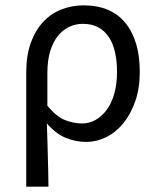

<svg xmlns="http://www.w3.org/2000/svg" viewBox="-20 -518 589 717"><path d="M78 179V-248Q78 -311 95 -358Q112 -405 141 -436Q170 -467 209 -482.5Q248 -498 292 -498Q395 -498 448.5 -432Q502 -366 502 -250Q502 -188 485 -139.5Q468 -91 440 -57Q412 -23 376 -5.5Q340 12 302 12Q263 12 226 -3Q189 -18 155 -57Q156 -24 157 4.5Q158 33 158.5 61Q159 89 160 118Q161 147 161 179ZM287 -57Q314 -57 337.5 -70.5Q361 -84 379 -108.5Q397 -133 407 -169Q417 -205 417 -250Q417 -290 409.5 -323Q402 -356 386.5 -379.5Q371 -403 347 -416Q323 -429 289 -429Q262 -429 238 -417.5Q214 -406 196 -383.5Q178 -361 167.5 -327Q157 -293 157 -247V-123Q191 -82 223 -69.5Q255 -57 287 -57Z"/></svg>

Font: Processing Sans Pro
Style: Regular
Weight: 400
Designer: Paul D. Hunt
Foundry: Adobe Systems Incorporated
Version: Version 2.020;PS 2.000;hotconv 1.0.86;makeotf.lib2.5.63406